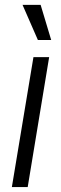

<svg xmlns="http://www.w3.org/2000/svg" viewBox="-20 -762 249 782"><path d="M28.3 0 116.2 -529.3H180.2L92.8 0ZM134.3 -599.1 71.8 -742.2H145.5L188.5 -599.1Z"/></svg>

Font: Inter 24pt Light
Style: Italic
Weight: 300
Italic angle: -9.3988°
Designer: Rasmus Andersson
Foundry: rsms
Version: Version 4.001;git-66647c0bb